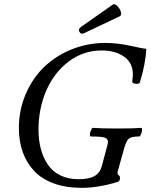

<svg xmlns="http://www.w3.org/2000/svg" viewBox="-20 -880 716 913"><path d="M381.8 -723.1Q364.7 -714.8 357.7 -728.5Q350.6 -742.2 366.2 -752.9L516.1 -857.9Q524.9 -864.3 537.8 -851.3Q550.8 -838.4 554.7 -823.7Q558.6 -809.1 550.8 -803.2ZM368.2 13.2Q293 13.2 235.1 -8.1Q177.2 -29.3 141.6 -67.9Q106 -106.4 87.9 -157.5Q69.8 -208.5 69.8 -271Q69.8 -357.4 102.5 -433.3Q135.3 -509.3 190.7 -562.3Q246.1 -615.2 321.5 -645.5Q397 -675.8 481 -675.8Q537.1 -675.8 601.1 -662.1Q656.2 -649.4 675.8 -647.9Q671.9 -574.2 645 -487.8Q643.6 -482.9 634.3 -481.7Q625 -480.5 616.5 -483.6Q607.9 -486.8 608.9 -493.2Q611.8 -516.6 611.8 -525.9Q611.8 -581.5 569.8 -610.8Q527.8 -640.1 463.9 -640.1Q377.9 -640.1 308.6 -588.9Q239.3 -537.6 201.2 -451.7Q163.1 -365.7 163.1 -263.2Q163.1 -214.4 173.8 -173.1Q184.6 -131.8 206.5 -98.6Q228.5 -65.4 266.1 -46.6Q303.7 -27.8 354 -27.8Q400.9 -27.8 427.5 -41.7Q454.1 -55.7 463.9 -89.8L488.8 -182.1Q493.2 -196.8 493.2 -205.1Q493.2 -220.7 477.3 -225.8Q461.4 -231 411.1 -231Q407.2 -232.4 407.7 -241.5Q408.2 -250.5 412.8 -261.2Q417.5 -272 421.9 -272Q456.1 -269 539.1 -269Q620.1 -269 652.8 -272Q656.2 -270.5 655.5 -261.5Q654.8 -252.4 650.4 -241.7Q646 -231 642.1 -231Q606.4 -231 594 -221.7Q581.5 -212.4 571.8 -179.2L540 -65.9Q536.1 -52.7 543.5 -47.4Q550.8 -42 550.8 -34.2Q550.8 -19 540 -15.1Q447.8 13.2 368.2 13.2Z"/></svg>

Font: Junicode SmCond Medium
Style: Italic
Weight: 500
Width: 4
Italic angle: -11°
Designer: Peter S. Baker
Version: Version 2.206